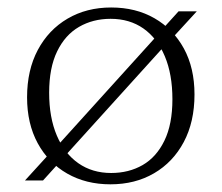

<svg xmlns="http://www.w3.org/2000/svg" viewBox="-20 -470 577 500"><path d="M45 0 112 -73.5 125 -85.5 390 -378.5 402 -393 445 -440.5H492.5L426 -368L413.5 -356L147.5 -62L135.5 -48L92 0ZM269.5 -19.5Q315.5 -19.5 351.5 -40.2Q387.5 -61 408.2 -103.8Q429 -146.5 429 -211.5Q429 -276.5 409.2 -323.5Q389.5 -370.5 353.5 -395.8Q317.5 -421 268 -421Q222 -421 185.8 -400Q149.5 -379 128.8 -336.2Q108 -293.5 108 -228.5Q108 -164 128 -117Q148 -70 184.2 -44.8Q220.5 -19.5 269.5 -19.5ZM267.5 10Q204 10 155 -18Q106 -46 78.2 -97Q50.5 -148 50.5 -216.5Q50.5 -287.5 78.5 -340Q106.5 -392.5 156 -421.5Q205.5 -450.5 269.5 -450.5Q333.5 -450.5 382.2 -422.5Q431 -394.5 458.8 -343.8Q486.5 -293 486.5 -224Q486.5 -152.5 458.5 -100Q430.5 -47.5 381.2 -18.8Q332 10 267.5 10Z"/></svg>

Font: Newsreader 16pt 16pt Light
Style: Regular
Weight: 300
Version: Version 1.003